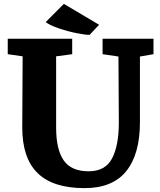

<svg xmlns="http://www.w3.org/2000/svg" viewBox="-20 -958 827 992"><path d="M20 0ZM773 -678 703 -666V-326Q703 -162 632.5 -74Q562 14 417 14Q254 14 174.5 -63.5Q95 -141 95 -299Q95 -421 97 -667L20 -678V-758H353V-678L270 -667V-298Q270 -186 309 -129.5Q348 -73 438 -73Q524 -73 559 -139.5Q594 -206 594 -325L592 -666L510 -678V-758H773ZM216 -844 310 -938 492 -830 443 -778Q425 -777 377 -786.5Q329 -796 282.5 -812Q236 -828 216 -844Z"/></svg>

Font: Martel Heavy
Style: Regular
Weight: 900
Designer: Dan Reynolds
Foundry: Dan Reynolds
Version: Version 1.001; ttfautohint (v1.1) -l 5 -r 5 -G 72 -x 0 -D la